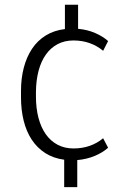

<svg xmlns="http://www.w3.org/2000/svg" viewBox="-20 -749 500 790"><path d="M244.1 -91.8Q199.7 -97.7 166.3 -119.1Q132.8 -140.6 110.6 -174.3Q88.4 -208 77.4 -252.4Q66.4 -296.9 66.4 -348.1V-375Q66.4 -426.3 77.9 -470.5Q89.4 -514.6 111.8 -548.3Q134.3 -582 168.2 -603Q202.1 -624 247.1 -629.4V-729.5H301.3V-630.4Q339.8 -627 371.8 -613Q403.8 -599.1 424.8 -580.1L404.3 -540Q379.9 -560.5 349.1 -571.5Q318.4 -582.5 282.2 -582.5Q246.1 -582.5 217.5 -567.6Q189 -552.7 169.2 -525.1Q149.4 -497.6 138.9 -458.5Q128.4 -419.4 127.9 -370.6V-352.5Q127.9 -303.2 138.4 -263.7Q148.9 -224.1 168.7 -196.3Q188.5 -168.5 217.3 -153.3Q246.1 -138.2 282.2 -138.2Q318.4 -138.2 349.1 -148.9Q379.9 -159.7 404.3 -180.2L424.8 -141.1Q403.3 -121.6 370.4 -107.7Q337.4 -93.8 297.9 -90.3V21H244.1Z"/></svg>

Font: Ufes Sans Light
Style: Regular
Weight: 200
Designer: Ricardo Esteves & Thais Bronze
Foundry: ProDesignUfes - Ricardo Esteves, Thais Bronze (This is a derivative work, based on Roboto family, by Christian Robertson
Version: Version 2.0